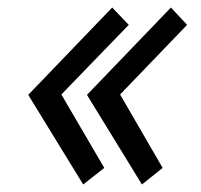

<svg xmlns="http://www.w3.org/2000/svg" viewBox="-20 -510 535 510"><path d="M299 -259 412 -64 357 -20 211 -258 434 -490 477 -444ZM143 -259 257 -64 201 -20 55 -258 278 -490 322 -444Z"/></svg>

Font: Jost*
Style: Italic
Weight: 400
Italic angle: -10°
Version: Version 3.7